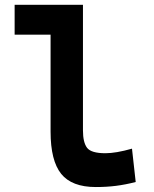

<svg xmlns="http://www.w3.org/2000/svg" viewBox="-20 -752 626 782"><path d="M370.1 9.8Q272.5 9.8 229.2 -43.9Q186 -97.7 186 -215.8V-610.8H39.6V-732.4H317.9V-220.7Q317.9 -171.9 334.7 -149.9Q351.6 -127.9 409.2 -127.9Q452.1 -127.9 517.6 -146.5L532.7 -10.7Q491.2 0 452.6 4.9Q414.1 9.8 370.1 9.8Z"/></svg>

Font: Cascadia Mono
Style: Bold
Weight: 700
Monospace: yes
Designer: Aaron Bell
Foundry: Saja Typeworks
Version: Version 2404.023; ttfautohint (v1.8.4)